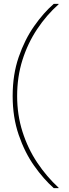

<svg xmlns="http://www.w3.org/2000/svg" viewBox="-20 -826 354 986"><path d="M256 140Q204 94 155.5 25.5Q107 -43 76 -133.5Q45 -224 45 -333Q45 -443 76 -533Q107 -623 155.5 -692Q204 -761 256 -806H281V-804Q219 -749 170.5 -676Q122 -603 95 -517Q68 -431 68 -333Q68 -236 95.5 -149.5Q123 -63 171.5 9.5Q220 82 281 138V140Z"/></svg>

Font: DM Sans 28pt Thin
Style: Regular
Weight: 250
Version: Version 4.004;gftools[0.9.30]